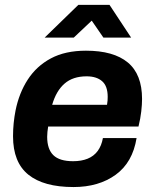

<svg xmlns="http://www.w3.org/2000/svg" viewBox="-20 -743 624 775"><path d="M276.7 12Q156.3 12 94.4 -38Q32.6 -88 32.6 -192.9Q32.6 -219.6 35.2 -246Q37.9 -272.3 42.7 -296.8Q56.9 -367.5 92.1 -421.8Q127.3 -476.2 185.3 -507.3Q243.2 -538.4 327 -538.4Q438.4 -538.4 495.9 -490.8Q553.4 -443.1 553.4 -343.4Q553.4 -321.9 550.2 -293.3Q547 -264.6 539 -232.3H174.4Q172.6 -221.4 171.5 -210.9Q170.4 -200.4 170.4 -190.9Q170.4 -141.1 195.3 -116.7Q220.2 -92.3 275 -92.3Q308.7 -92.3 333.6 -102.4Q358.6 -112.5 374.2 -133.5Q389.8 -154.6 395.4 -185.7H531.3Q515.3 -87 446.8 -37.5Q378.3 12 276.7 12ZM190.6 -320.1H412Q413.7 -329 414.2 -337.3Q414.7 -345.7 414.7 -352Q414.7 -395.8 392.1 -415.3Q369.5 -434.9 329.6 -434.9Q274.1 -434.9 240.4 -405.4Q206.7 -376 190.6 -320.1ZM160.2 -591.2 296.3 -723.4H422L509.3 -591.2H397.4L328 -692H384.5L277.7 -591.2Z"/></svg>

Font: Archivo Variable SemiBold
Style: Italic
Weight: 600
Italic angle: -10°
Designer: Hector Gatti
Foundry: Omnibus-Type
Version: Version 2.001